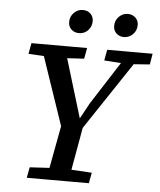

<svg xmlns="http://www.w3.org/2000/svg" viewBox="-58 -903 794 952"><g transform="rotate(5 339.5 -426.5)"><path d="M66 -613 76 -667H353L343 -613L223 -606H188ZM111 0 121 -53 260 -61H292L430 -53L420 0ZM265 -250 123 -667H241L348 -314H346L391 -396L565 -667H630L352 -250ZM208 0 266 -311H373Q364 -259 354.5 -207Q345 -155 336 -103.5Q327 -52 318 0ZM443 -613 453 -667H679L670 -613L575 -606H545ZM306 -737Q284 -737 268.5 -751Q253 -765 253 -788Q253 -815 271.5 -834Q290 -853 316 -853Q340 -853 354.5 -838.5Q369 -824 369 -802Q369 -775 351 -756Q333 -737 306 -737ZM529 -737Q508 -737 492.5 -751Q477 -765 477 -788Q477 -815 495.5 -834Q514 -853 540 -853Q563 -853 578 -838.5Q593 -824 593 -802Q593 -775 574.5 -756Q556 -737 529 -737Z"/></g></svg>

Font: Source Serif 4 Medium
Style: Italic
Weight: 500
Italic angle: -12°
Designer: Frank Grießhammer
Foundry: Adobe Systems Incorporated
Version: Version 4.004;hotconv 1.0.116;makeotfexe 2.5.65601